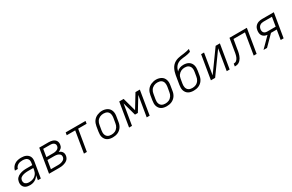

<svg xmlns="http://www.w3.org/2000/svg" viewBox="189 -2213 5622 3698"><g transform="rotate(-30 3000.0 -363.5)"><path d="M211 8Q188 8 165 4.5Q142 1 122 -8Q102 -17 86.5 -32Q71 -47 62 -67Q53 -87 51 -110Q49 -133 53 -156Q56 -176 64 -195.5Q72 -215 86 -231Q100 -247 118 -259Q136 -271 155.5 -279Q175 -287 195 -292.5Q215 -298 235 -301Q255 -304 275 -305Q295 -306 315 -306H438L446 -354Q449 -372 448 -390Q447 -408 439.5 -423.5Q432 -439 419.5 -450.5Q407 -462 391 -468.5Q375 -475 357 -477.5Q339 -480 321 -480Q297 -480 271.5 -476Q246 -472 223 -460Q200 -448 183 -427Q166 -406 161 -381H96Q103 -417 125 -449.5Q147 -482 179.5 -502.5Q212 -523 248.5 -530.5Q285 -538 321 -538Q349 -538 376 -534Q403 -530 427 -519.5Q451 -509 470 -491.5Q489 -474 500 -450.5Q511 -427 512.5 -399.5Q514 -372 509 -344L452 0H387L404 -100Q389 -75 367.5 -53.5Q346 -32 320 -18Q294 -4 266 2Q238 8 211 8ZM226 -50Q248 -50 270.5 -53.5Q293 -57 314.5 -66Q336 -75 355 -90Q374 -105 388 -124Q402 -143 410 -164.5Q418 -186 422 -208L428 -248H315Q301 -248 286.5 -247.5Q272 -247 257.5 -245Q243 -243 229 -240.5Q215 -238 200.5 -233.5Q186 -229 172 -222.5Q158 -216 146 -206Q134 -196 127.5 -182.5Q121 -169 118 -154Q116 -139 117.5 -124Q119 -109 125.5 -96Q132 -83 143 -74Q154 -65 167.5 -59.5Q181 -54 196 -52Q211 -50 226 -50Z M635 0 723 -530H930Q953 -530 976 -527Q999 -524 1020 -516.5Q1041 -509 1059 -495.5Q1077 -482 1088 -463Q1099 -444 1102 -421Q1105 -398 1101 -375Q1099 -358 1091.5 -341Q1084 -324 1070.5 -310.5Q1057 -297 1041 -288Q1025 -279 1007 -273Q1028 -265 1046 -252.5Q1064 -240 1076 -222Q1088 -204 1091.5 -181.5Q1095 -159 1091 -136Q1087 -113 1075.5 -90.5Q1064 -68 1044.5 -52Q1025 -36 1002 -26Q979 -16 955.5 -10Q932 -4 908.5 -2Q885 0 861 0ZM751 -303H904Q918 -303 931.5 -304.5Q945 -306 958.5 -309.5Q972 -313 985.5 -318.5Q999 -324 1010 -333.5Q1021 -343 1028 -356Q1035 -369 1037 -383Q1040 -397 1037.5 -410.5Q1035 -424 1027.5 -435Q1020 -446 1009 -453.5Q998 -461 985 -465Q972 -469 958 -470.5Q944 -472 930 -472H778ZM710 -58H861Q878 -58 894.5 -59Q911 -60 927.5 -63.5Q944 -67 960.5 -73Q977 -79 991.5 -89Q1006 -99 1015.5 -114.5Q1025 -130 1027 -146Q1030 -163 1026 -179.5Q1022 -196 1011.5 -207.5Q1001 -219 986.5 -226.5Q972 -234 956.5 -238Q941 -242 924 -243.5Q907 -245 890 -245H741Z M1411 0 1489 -472H1301L1311 -530H1752L1743 -472H1555L1476 0Z M2051 8Q2020 8 1990.5 2Q1961 -4 1936 -18.5Q1911 -33 1893.5 -56.5Q1876 -80 1867.5 -108Q1859 -136 1859.5 -166.5Q1860 -197 1865 -228L1883 -338Q1888 -366 1897.5 -393Q1907 -420 1923.5 -444Q1940 -468 1963.5 -487Q1987 -506 2014 -517.5Q2041 -529 2068.5 -535Q2096 -541 2124 -541Q2155 -541 2184.5 -533.5Q2214 -526 2239 -511.5Q2264 -497 2281.5 -474Q2299 -451 2307.5 -422.5Q2316 -394 2316 -363.5Q2316 -333 2310 -302L2292 -192Q2288 -164 2278 -137Q2268 -110 2251.5 -86Q2235 -62 2211.5 -43Q2188 -24 2161 -12.5Q2134 -1 2106 3.5Q2078 8 2051 8ZM2052 -50Q2073 -50 2093.5 -53.5Q2114 -57 2133.5 -66Q2153 -75 2170 -90Q2187 -105 2199 -123Q2211 -141 2218 -161Q2225 -181 2228 -202L2247 -312Q2250 -333 2250.5 -354.5Q2251 -376 2246 -396Q2241 -416 2229.5 -433Q2218 -450 2201 -460.5Q2184 -471 2163 -475.5Q2142 -480 2121 -480Q2100 -480 2079.5 -476Q2059 -472 2040 -463Q2021 -454 2004 -439.5Q1987 -425 1975.5 -407Q1964 -389 1957 -369Q1950 -349 1947 -328L1928 -218Q1925 -197 1924.5 -175.5Q1924 -154 1929 -134.5Q1934 -115 1945 -98Q1956 -81 1973 -70Q1990 -59 2010.5 -54.5Q2031 -50 2052 -50Z M2415 0 2502 -530H2600L2682 -232L2863 -530H2960L2873 0H2807L2883 -456L2702 -159H2638L2556 -456L2480 0Z M3251 8Q3220 8 3190.5 2Q3161 -4 3136 -18.5Q3111 -33 3093.5 -56.5Q3076 -80 3067.5 -108Q3059 -136 3059.5 -166.5Q3060 -197 3065 -228L3083 -338Q3088 -366 3097.5 -393Q3107 -420 3123.5 -444Q3140 -468 3163.5 -487Q3187 -506 3214 -517.5Q3241 -529 3268.5 -535Q3296 -541 3324 -541Q3355 -541 3384.5 -533.5Q3414 -526 3439 -511.5Q3464 -497 3481.5 -474Q3499 -451 3507.5 -422.5Q3516 -394 3516 -363.5Q3516 -333 3510 -302L3492 -192Q3488 -164 3478 -137Q3468 -110 3451.5 -86Q3435 -62 3411.5 -43Q3388 -24 3361 -12.5Q3334 -1 3306 3.5Q3278 8 3251 8ZM3252 -50Q3273 -50 3293.5 -53.5Q3314 -57 3333.5 -66Q3353 -75 3370 -90Q3387 -105 3399 -123Q3411 -141 3418 -161Q3425 -181 3428 -202L3447 -312Q3450 -333 3450.5 -354.5Q3451 -376 3446 -396Q3441 -416 3429.5 -433Q3418 -450 3401 -460.5Q3384 -471 3363 -475.5Q3342 -480 3321 -480Q3300 -480 3279.5 -476Q3259 -472 3240 -463Q3221 -454 3204 -439.5Q3187 -425 3175.5 -407Q3164 -389 3157 -369Q3150 -349 3147 -328L3128 -218Q3125 -197 3124.5 -175.5Q3124 -154 3129 -134.5Q3134 -115 3145 -98Q3156 -81 3173 -70Q3190 -59 3210.5 -54.5Q3231 -50 3252 -50Z M3851 8Q3820 8 3790.5 2Q3761 -4 3736 -18.5Q3711 -33 3693.5 -56.5Q3676 -80 3667.5 -108Q3659 -136 3659.5 -166.5Q3660 -197 3665 -228L3681 -323Q3682 -333 3683.5 -342Q3685 -351 3687 -360Q3692 -393 3698 -426.5Q3704 -460 3714 -492.5Q3724 -525 3740 -557Q3756 -589 3780.5 -615Q3805 -641 3836.5 -658.5Q3868 -676 3901.5 -685Q3935 -694 3968.5 -698Q4002 -702 4036 -706.5Q4070 -711 4103.5 -718Q4137 -725 4170 -735L4160 -677Q4132 -666 4103 -659.5Q4074 -653 4044.5 -649Q4015 -645 3985.5 -642.5Q3956 -640 3927 -632.5Q3898 -625 3870.5 -609.5Q3843 -594 3823 -570.5Q3803 -547 3790.5 -519Q3778 -491 3771 -462Q3786 -478 3804.5 -490.5Q3823 -503 3842.5 -510.5Q3862 -518 3883 -521Q3904 -524 3925 -524Q3955 -524 3984.5 -517.5Q4014 -511 4038.5 -496Q4063 -481 4080 -458Q4097 -435 4105 -407Q4113 -379 4113 -348.5Q4113 -318 4108 -288L4092 -192Q4088 -164 4078 -137Q4068 -110 4051.5 -86Q4035 -62 4011.5 -43Q3988 -24 3961 -12.5Q3934 -1 3906 3.5Q3878 8 3851 8ZM3852 -50Q3873 -50 3893.5 -53.5Q3914 -57 3933.5 -66Q3953 -75 3970 -90Q3987 -105 3999 -123Q4011 -141 4018 -161Q4025 -181 4028 -202L4044 -297Q4048 -318 4048.5 -339.5Q4049 -361 4044 -381Q4039 -401 4027.5 -417.5Q4016 -434 3999.5 -445.5Q3983 -457 3962.5 -461.5Q3942 -466 3921 -466Q3900 -466 3879.5 -462.5Q3859 -459 3840 -450Q3821 -441 3804 -427Q3787 -413 3774.5 -395.5Q3762 -378 3755 -358Q3748 -338 3745 -318L3728 -218Q3725 -197 3724.5 -175.5Q3724 -154 3729 -134.5Q3734 -115 3745 -98Q3756 -81 3773 -70Q3790 -59 3810.5 -54.5Q3831 -50 3852 -50Z M4235 0 4323 -530H4388L4311 -65L4646 -530H4740L4652 0H4587L4664 -465L4329 0Z M4767 0 4776 -58Q4793 -58 4809.5 -63Q4826 -68 4839.5 -79.5Q4853 -91 4862.5 -105.5Q4872 -120 4879 -136Q4886 -152 4890.5 -168.5Q4895 -185 4898.5 -201Q4902 -217 4905 -233.5Q4908 -250 4910 -266Q4911 -271 4912 -275Q4913 -279 4913 -283L4954 -530H5340L5252 0H5187L5265 -472H5010L4976 -271Q4973 -248 4969 -225Q4965 -202 4959 -179.5Q4953 -157 4945 -134.5Q4937 -112 4925 -90.5Q4913 -69 4896 -50.5Q4879 -32 4857.5 -19.5Q4836 -7 4813 -3.5Q4790 0 4767 0Z M5405 0 5617 -214Q5585 -216 5557 -229.5Q5529 -243 5511.5 -267Q5494 -291 5490 -322.5Q5486 -354 5491 -386Q5494 -407 5501.5 -427.5Q5509 -448 5522.5 -465.5Q5536 -483 5554.5 -496Q5573 -509 5593.5 -516.5Q5614 -524 5635 -527Q5656 -530 5677 -530H5940L5852 0H5787L5822 -213H5694L5483 0ZM5644 -271H5832L5865 -472H5677Q5656 -472 5635.5 -467Q5615 -462 5597 -449.5Q5579 -437 5568.5 -417.5Q5558 -398 5555 -377Q5551 -356 5554.5 -335Q5558 -314 5570.5 -299Q5583 -284 5602.5 -277.5Q5622 -271 5644 -271Z"/></g></svg>

Font: Iosevka Curly LtExObl
Style: Regular
Weight: 300
Width: 7
Italic angle: -9°
Monospace: yes
Designer: Belleve Invis
Foundry: Belleve Invis
Version: Version 11.1.0; ttfautohint (v1.8.3)